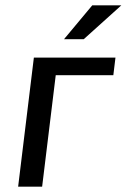

<svg xmlns="http://www.w3.org/2000/svg" viewBox="-20 -700 475 720"><path d="M405 -418 413 -484H107L48 0H138L189 -418ZM435 -680H326L220 -553H294Z"/></svg>

Font: Gamestation Display
Style: Italic
Weight: 400
Designer: Jonas Hecksher
Foundry: Jonas Hecksher, Playtypeª, e-types AS
Version: Version 1.003